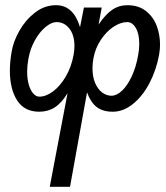

<svg xmlns="http://www.w3.org/2000/svg" viewBox="-20 -529 640 739"><path d="M596 -357Q596 -340 592.5 -319Q582 -260.5 555.8 -210Q529.5 -159.5 492.2 -129.2Q455 -99 414 -99Q375.5 -99 352.2 -117Q329 -135 315 -173.5L249.5 190H171.5L240 -170.5Q218 -133.5 191.5 -116.2Q165 -99 131 -99Q74 -99 46 -142.5Q18 -186 18 -257Q18 -291.5 25 -331Q31.5 -370 55 -411.2Q78.5 -452.5 115 -480.8Q151.5 -509 196 -509Q262.5 -509 288 -424.5L303 -500H371.5L359.5 -434.5Q385 -472.5 411.2 -490.8Q437.5 -509 470 -509Q513 -509 541.2 -487Q569.5 -465 582.8 -430.5Q596 -396 596 -357ZM339.5 -304Q336 -285 336 -266Q336 -233.5 346.2 -209.5Q356.5 -185.5 373.2 -173Q390 -160.5 409 -160.5Q429 -160.5 449.8 -180Q470.5 -199.5 487.2 -235.5Q504 -271.5 512 -318Q516 -338.5 516 -360.5Q516 -398.5 502.8 -421.2Q489.5 -444 469.5 -444Q444.5 -444 416.8 -425.8Q389 -407.5 367.8 -375.2Q346.5 -343 339.5 -304ZM89 -301Q84.5 -275.5 84.5 -253Q84.5 -224.5 91 -202.5Q97.5 -180.5 108.2 -168.8Q119 -157 131.5 -157Q157 -157 184.2 -177.2Q211.5 -197.5 233.2 -234.5Q255 -271.5 263.5 -319Q266.5 -336.5 266.5 -352Q266.5 -394 247 -419Q227.5 -444 197.5 -444Q178.5 -444 155.8 -425.5Q133 -407 114.5 -374.2Q96 -341.5 89 -301Z"/></svg>

Font: JuliaMono SemiBoldItalic
Style: Regular
Weight: 600
Italic angle: -9°
Monospace: yes
Designer: cormullion
Foundry: corm
Version: Version 0.049; ttfautohint (v1.8.4)